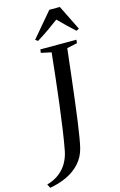

<svg xmlns="http://www.w3.org/2000/svg" viewBox="-255 -1046 796 1269"><g transform="rotate(-15 143.0 -411.0)"><path d="M-77.5 157.5 -91 131.5Q-40 117 -5.2 89.5Q29.5 62 49.8 25.8Q70 -10.5 78 -50.5Q90 -113 101.5 -192.8Q113 -272.5 124 -360.8Q135 -449 144.8 -537.2Q154.5 -625.5 163 -705L93 -720L96 -743H343L340 -720L270 -705Q259 -609 248.8 -521.8Q238.5 -434.5 229.2 -359Q220 -283.5 211.5 -222.2Q203 -161 195.5 -116Q188 -71 181.5 -44.5Q167 14 129.2 55.5Q91.5 97 38 122Q-15.5 147 -77.5 157.5ZM79 -813 221 -980.5H293L377.5 -809.5L359 -800Q331 -826 303.2 -852.2Q275.5 -878.5 248.5 -906Q213.5 -879.5 177 -854Q140.5 -828.5 96 -801Z"/></g></svg>

Font: Merriweather 120pt
Style: Italic
Weight: 400
Italic angle: -7.8°
Version: Version 2.101